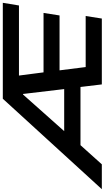

<svg xmlns="http://www.w3.org/2000/svg" viewBox="218 -1036 745 1367"><g transform="rotate(-90 590.5 -352.5)"><path d="M-73 0 571 -705H1254L1235 -590H688L731 -629L764 -375L715 -415H1182L1164 -301H723L768 -342L802 -72L752 -115H1160L1142 0H673L649 -200L688 -152H204L279 -195L104 0ZM601 -561 311 -235 289 -268H677L644 -232L605 -561Z"/></g></svg>

Font: Nunito Sans 10pt Expanded
Style: Bold Italic
Weight: 700
Width: 7
Italic angle: -9°
Designer: Vernon Adams
Foundry: Vernon Adams
Version: Version 3.101;gftools[0.9.27]